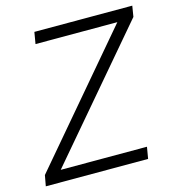

<svg xmlns="http://www.w3.org/2000/svg" viewBox="-101 -756 778 843"><g transform="rotate(-15 288.0 -334.0)"><path d="M4 0 13 -49 494 -615H122L131 -668H576L568 -619L86 -53H478L469 0Z"/></g></svg>

Font: Gantari Light
Style: Italic
Weight: 300
Italic angle: -10°
Version: Version 1.000